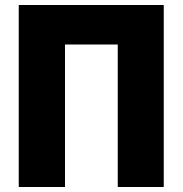

<svg xmlns="http://www.w3.org/2000/svg" viewBox="-20 -748 732 768"><path d="M55 0V-728H635V0H451V-570H240V0Z"/></svg>

Font: Murecho ExtraBold
Style: Regular
Weight: 800
Designer: Neil Summerour
Foundry: Positype
Version: Version 1.010; ttfautohint (v1.8.3)